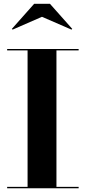

<svg xmlns="http://www.w3.org/2000/svg" viewBox="-20 -1014 462 1034"><path d="M18.5 0V-7.5H128.5V-742.5H18.5V-750H403.5V-742.5H284V-7.5H403.5V0ZM48 -854.5 44 -858.5 164 -993.5H249L369 -858.5L365 -854.5L206 -923.5Z"/></svg>

Font: Bodoni Moda 28pt
Style: Bold
Weight: 700
Designer: Owen Earl
Foundry: indestructible type
Version: Version 2.005